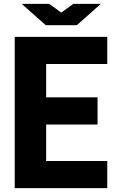

<svg xmlns="http://www.w3.org/2000/svg" viewBox="-20 -970 613 990"><path d="M56 -780H533V-640H218V-468H483V-328H218V-140H533V0H56ZM92 -950H234L296 -905L358 -950H500L376 -840H216Z"/></svg>

Font: Cooper Hewitt
Style: Bold
Weight: 711
Designer: Village Type and Design LLC
Foundry: Cooper Hewitt Smithsonian Design Museum
Version: 1.000